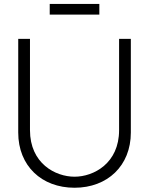

<svg xmlns="http://www.w3.org/2000/svg" viewBox="-20 -912 736 948"><path d="M470.5 -892.5H225.5V-840H470.5ZM348 15C510.5 15 626 -93.5 626 -257.5V-720H568V-269.5C568 -105.5 442.5 -39.5 348 -39.5C253.5 -39.5 128 -105 128 -269.5V-720H70V-257.5C70 -93 185.5 15 348 15Z"/></svg>

Font: Hauora Light
Style: Regular
Weight: 300
Designer: Wayne Shih
Foundry: WCYS
Version: Version 1.001;hotconv 1.0.109;makeotfexe 2.5.65596